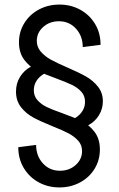

<svg xmlns="http://www.w3.org/2000/svg" viewBox="-20 -736 520 840"><path d="M352 -291Q352 -317 335.5 -335Q319 -353 295 -364.5Q271 -376 228 -392Q175 -411 142 -427.5Q109 -444 86 -474.5Q63 -505 63 -551Q63 -597 86.5 -635Q110 -673 150.5 -694.5Q191 -716 240 -716Q290 -716 331 -693.5Q372 -671 396 -631Q420 -591 420 -540L342 -530Q342 -578 312.5 -610.5Q283 -643 238 -643Q197 -643 169 -618Q141 -593 141 -557Q141 -530 159 -509.5Q177 -489 202.5 -475Q228 -461 274 -441Q325 -419 356 -401.5Q387 -384 408.5 -357Q430 -330 430 -293Q430 -260 413 -232Q396 -204 366 -188Q336 -172 301 -172L252 -205Q294 -205 323 -230Q352 -255 352 -291ZM60 -92 138 -102Q138 -54 167.5 -21.5Q197 11 242 11Q283 11 311 -14Q339 -39 339 -75Q339 -102 321.5 -121Q304 -140 279 -153Q254 -166 209 -184Q157 -205 125.5 -222Q94 -239 72 -267Q50 -295 50 -335Q50 -371 67.5 -399.5Q85 -428 114.5 -444Q144 -460 179 -460L228 -427Q186 -427 157 -402Q128 -377 128 -341Q128 -315 144.5 -297Q161 -279 185 -267.5Q209 -256 252 -241Q305 -222 338 -205.5Q371 -189 394 -158.5Q417 -128 417 -82Q417 -35 393.5 3Q370 41 329.5 62.5Q289 84 240 84Q190 84 149 61.5Q108 39 84 -1Q60 -41 60 -92Z"/></svg>

Font: Uncut Sans Variable
Style: Regular
Weight: 400
Designer: Kasper Nordkvist
Foundry: UNCUT.wtf
Version: Version 1.303;Glyphs 3.1.2 (3151)